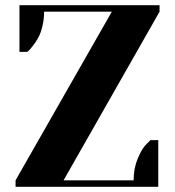

<svg xmlns="http://www.w3.org/2000/svg" viewBox="-20 -720 675 740"><path d="M225 -25H495Q495 -72 511.5 -110.5Q528 -149 544 -164L560 -180H590V0H40V-25L411 -675H150Q150 -646 143.5 -619Q137 -592 127.5 -575Q118 -558 108 -545Q98 -532 92 -526L85 -520H55V-700H595V-675Z"/></svg>

Font: Yeseva One
Style: Regular
Weight: 400
Designer: Jovanny Lemonad
Foundry: Jovanny Lemonad
Version: Version 2.000